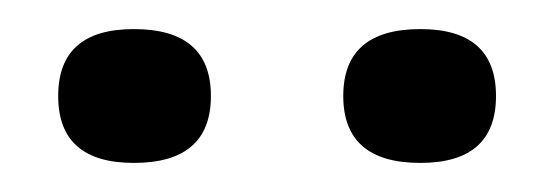

<svg xmlns="http://www.w3.org/2000/svg" viewBox="-20 -725 381 132"><path d="M269 -613Q216 -613 216 -659Q216 -705 269 -705Q321 -705 321 -659Q321 -613 269 -613ZM72 -613Q20 -613 20 -659Q20 -705 72 -705Q125 -705 125 -659Q125 -613 72 -613Z"/></svg>

Font: Bricolage Grotesque 10pt Light
Style: Regular
Weight: 300
Designer: Mathieu Triay
Foundry: Atelier Triay
Version: Version 1.000; ttfautohint (v1.8.4.7-5d5b);gftools[0.9.32]